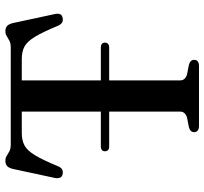

<svg xmlns="http://www.w3.org/2000/svg" viewBox="-43 -717 760 714"><g transform="rotate(-90 337.0 -360.0)"><path d="M131.5 -350Q131.5 -357 136.2 -361Q141 -365 148.5 -365H517.5Q526 -365 530.8 -361Q535.5 -357 535.5 -350Q535.5 -342.5 530.8 -338.2Q526 -334 517.5 -334H148.5Q140.5 -334 136 -338.2Q131.5 -342.5 131.5 -350ZM157.5 -700H516.5Q533 -700 542.8 -705.2Q552.5 -710.5 560.2 -715.2Q568 -720 577.5 -720Q590 -720 597 -714Q604 -708 608 -693L642 -535Q644.5 -523 640.8 -515.8Q637 -508.5 627 -507Q618 -505 611 -508.8Q604 -512.5 599 -522.5Q575 -580.5 557.5 -609.5Q540 -638.5 521.2 -648.8Q502.5 -659 474 -659H395V-70.5Q395 -60 401.5 -53.2Q408 -46.5 420 -44L453 -37.5Q471.5 -32.5 471.5 -18Q471.5 0 447.5 0H226.5Q214 0 208.2 -5Q202.5 -10 202.5 -18Q202.5 -32.5 221 -37.5L254 -44Q266 -46.5 272.5 -53.2Q279 -60 279 -70.5V-659H200Q172 -659 153 -648.8Q134 -638.5 116.5 -609.5Q99 -580.5 75 -522.5Q70.5 -512.5 63.2 -508.8Q56 -505 47 -507Q37.5 -508.5 33.8 -515.8Q30 -523 32 -535L66 -693Q70 -708 77 -714Q84 -720 96.5 -720Q106.5 -720 114 -715.2Q121.5 -710.5 131.2 -705.2Q141 -700 157.5 -700Z"/></g></svg>

Font: Fraunces 16pt
Style: Regular
Weight: 400
Version: Version 1.000;[b76b70a41]